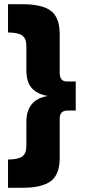

<svg xmlns="http://www.w3.org/2000/svg" viewBox="-20 -764 403 910"><path d="M86 126H18V-8Q65 -8 85 -22Q105 -36 105 -72V-186Q105 -293 207 -309Q155 -318 130 -347.2Q105 -376.5 105 -431V-546Q105 -582 85 -596Q65 -610 18 -610V-744H86Q180 -744 221.5 -712.5Q263 -681 263 -601V-420Q263 -378 296 -378H339V-240H300Q263 -240 263 -202V-16Q263 63 220.8 94.5Q178.5 126 86 126Z"/></svg>

Font: Argentum Novus
Style: Bold
Weight: 700
Designer: Julieta Ulanovsky (font) & Cristiano Sobral (main changes)
Foundry: Julieta Ulanovsky (font) & Cristiano Sobral (main changes)
Version: Version 3.00;November 27, 2020;FontCreator 13.0.0.2655 64-bi